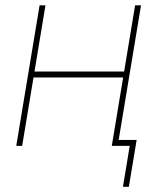

<svg xmlns="http://www.w3.org/2000/svg" viewBox="-20 -556 604 732"><path d="M464.4 -283.2 460.4 -260.7H100.1L104 -283.2ZM153.3 -535.6 64.5 0H42L130.9 -535.6ZM517.6 -535.6 428.7 0H406.2L495.1 -535.6ZM448.7 156.2 474.6 0H421.9L425.8 -22.5H501L471.2 156.2Z"/></svg>

Font: Inter 20pt Thin
Style: Italic
Weight: 250
Italic angle: -9.3988°
Version: Version 4.001;git-66647c0bb